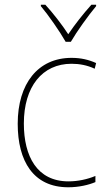

<svg xmlns="http://www.w3.org/2000/svg" viewBox="-20 -783 454 813"><path d="M258 -606H280C305 -649 352 -715 387 -757V-763H367C331 -723 296 -678 269 -638C243 -678 205 -727 172 -763H153V-757C185 -719 233 -650 258 -606ZM269 10C314 10 356 0 384 -12V-38C351 -24 310 -15 270 -15C137 -15 81 -121 81 -260C81 -416 159 -513 283 -513C316 -513 349 -507 381 -492L387 -516C356 -530 323 -538 283 -538C141 -538 55 -429 55 -259C55 -101 121 10 269 10Z"/></svg>

Font: Noto Sans Georgian SemiCondensed Thin
Style: Regular
Weight: 100
Width: 4
Designer: Monotype Design Team, Akaki Razmadze
Foundry: Google LLC
Version: Version 2.005